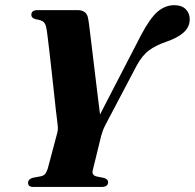

<svg xmlns="http://www.w3.org/2000/svg" viewBox="-20 -740 771 760"><path d="M408 -19.5Q408 0 382 0H112Q91 0 91 -16.5Q91 -30 108.5 -36L140.5 -42Q153.5 -44.5 159.2 -52.2Q165 -60 169 -72.5L206 -211.5Q210 -225.5 208.8 -239.5Q207.5 -253.5 205.5 -268.5Q204 -277.5 201 -305.5Q198 -333.5 193.8 -372Q189.5 -410.5 185 -452.5Q180.5 -494.5 176 -532.5Q171.5 -570.5 168.2 -597.2Q165 -624 163 -631Q160 -646.5 152 -653.5Q144 -660.5 120.5 -664Q104 -669 104 -681Q104 -700 128.5 -700H286.5Q324 -700 329 -666Q331 -656.5 334.8 -625Q338.5 -593.5 344 -549.2Q349.5 -505 355.2 -456.2Q361 -407.5 366.5 -363Q372 -318.5 376 -287L537 -598.5Q573.5 -668 603.8 -693.8Q634 -719.5 670 -719.5Q699 -719.5 715 -703.8Q731 -688 731 -664Q731 -633.5 707.2 -611.8Q683.5 -590 637.5 -574.5Q597 -560.5 570 -540.8Q543 -521 520.5 -479.5L398 -247Q390.5 -232.5 386.8 -222Q383 -211.5 380.5 -202.5L347.5 -67.5Q341.5 -46.5 362.5 -41.5L392.5 -35.5Q408 -29.5 408 -19.5Z"/></svg>

Font: Fraunces 72pt
Style: Bold Italic
Weight: 700
Italic angle: -16°
Version: Version 1.000;[b76b70a41]